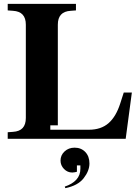

<svg xmlns="http://www.w3.org/2000/svg" viewBox="-20 -720 727 996"><path d="M280 -70H241V-47H441Q504 -47 543 -81Q582 -115 604 -184L622 -240H664L632 0H20V-34L47 -36Q81 -38 97.5 -56Q114 -74 114 -108V-592Q114 -626 97.5 -644Q81 -662 47 -664L20 -666V-700H374V-666L347 -664Q313 -662 296.5 -644Q280 -626 280 -592ZM444 128Q444 166 414 204.5Q384 243 319 256L316 248Q355 235 376 212Q397 189 397 155V138H379V171Q375 172 368.5 173.5Q362 175 355 175Q330 175 312 156.5Q294 138 294 113Q294 85 315 65.5Q336 46 367 46Q401 46 422.5 68.5Q444 91 444 128Z"/></svg>

Font: Redaction
Style: Bold
Weight: 700
Designer: Jeremy Mickel / Forest Young
Foundry: MCKL
Version: Version 2.001; Redaction Bold